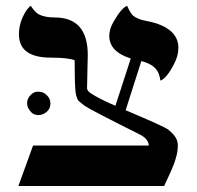

<svg xmlns="http://www.w3.org/2000/svg" viewBox="-20 -637 675 658"><path d="M280.8 -448.7 278.3 -335Q278.3 -325.7 291 -317.4Q316.9 -299.8 375.5 -274.4L428.2 -436.5Q354.5 -460 354.5 -513.7Q354.5 -537.6 369.1 -562.5Q395.5 -608.9 415.5 -617.2Q427.7 -590.3 436.5 -583Q451.7 -570.8 481.7 -565.2Q511.7 -559.6 532.7 -550.3Q553.7 -541 566.4 -529.3Q591.3 -506.8 591.3 -473.1Q591.3 -446.3 577.1 -418.9Q551.3 -368.2 529.8 -360.8Q525.9 -390.1 510.3 -405Q494.6 -419.9 464.4 -427.7L410.6 -259.3Q544.4 -202.6 556.4 -192.9Q568.4 -183.1 574.7 -175.8Q589.4 -158.7 589.4 -139.9Q589.4 -121.1 585.4 -105.2Q581.5 -89.4 575.4 -73.2Q569.3 -57.1 560.8 -39.1Q552.2 -21 542.5 0.5H43L93.3 -138.2H489.7Q489.7 -158.2 464.4 -173.3Q287.1 -262.2 270 -274.4Q249 -290 246.3 -295.7Q243.7 -301.3 241.7 -307.9Q239.7 -314.5 238.3 -328.1Q235.8 -358.9 235.8 -430.7Q211.9 -439.5 153.3 -439.5Q44.9 -439.9 44.9 -519.5Q44.9 -560.5 69.3 -599.6Q77.1 -611.3 85.4 -617.2Q100.6 -594.2 112.8 -587.9Q133.8 -577.1 167.5 -577.1Q280.8 -577.1 280.8 -448.7ZM152.8 -282.7Q152.8 -257.8 127.9 -246.1Q120.6 -242.7 112.3 -242.7Q96.7 -242.7 87.9 -251.5Q72.8 -266.6 72.8 -282.7Q72.8 -298.8 84.5 -310.8Q96.2 -322.8 108.4 -322.8Q120.6 -322.8 127.9 -319.6Q135.3 -316.4 140.6 -310.5Q152.8 -298.8 152.8 -282.7Z"/></svg>

Font: Cardo-Italic
Style: Italic
Weight: 400
Italic angle: -12°
Designer: David J. Perry
Foundry: David J. Perry
Version: Version 0.991